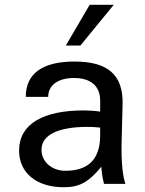

<svg xmlns="http://www.w3.org/2000/svg" viewBox="-20 -771 606 805"><path d="M400 -204C400 -105 352 -55 254 -55C197 -55 154 -93 154 -143C154 -208 229 -239 347 -239C369 -239 380 -238 400 -236ZM60 -140C60 -46 133 14 247 14C313 14 350 -6 405 -72C406 -52 408 -33 416 0H506C497 -24 487 -81 490 -182L494 -334C497 -459 430 -513 292 -513C158 -513 88 -462 88 -365H182C182 -414 224 -444 290 -444C361 -444 400 -410 400 -349V-303C381 -306 355 -308 335 -308C161 -309 60 -251 60 -140ZM356 -751 256 -580H317L457 -751Z"/></svg>

Font: Perun
Style: Regular
Weight: 400
Foundry: Copyright (c) Stefan Peev, Context Ltd, 2016
Version: Version 1.089